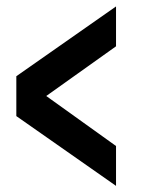

<svg xmlns="http://www.w3.org/2000/svg" viewBox="-20 -614 446 602"><path d="M31.2 -375 343.8 -593.8V-468.8L125 -313L343.8 -156.2V-31.2L31.2 -250Z"/></svg>

Font: OswaldRegular
Style: Regular
Weight: 400
Designer: vernon adams
Foundry: vernon adams
Version: Version 1.000